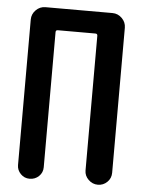

<svg xmlns="http://www.w3.org/2000/svg" viewBox="-53 -772 605 814"><g transform="rotate(5 250.0 -365.0)"><path d="M103.5 0Q81.1 0 65.4 -16.1Q49.8 -32.2 49.8 -53.7V-672.9Q49.8 -696.3 66.9 -713.4Q84 -730.5 107.4 -730.5H392.6Q416 -730.5 433.1 -713.4Q450.2 -696.3 450.2 -672.9V-55.7Q450.2 -32.2 433.6 -16.1Q417 0 394 0Q371.1 0 354 -16.6Q336.9 -33.2 336.9 -55.7V-628.9Q336.9 -637.7 328.1 -637.7H168Q159.2 -637.7 159.2 -628.9V-53.7Q159.2 -31.2 143.1 -15.6Q127 0 103.5 0Z"/></g></svg>

Font: Rounded Mgen+ 1m medium
Style: Regular
Weight: 500
Designer: [Source Han Sans]
Ryoko NISHIZUKA  (kana & ideographs); Paul D. Hunt (Latin, Greek & Cyrillic); Wenlong ZHANG  (bopomofo
Version: Version 1.059.20150602